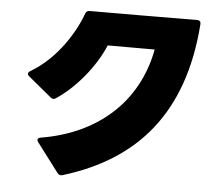

<svg xmlns="http://www.w3.org/2000/svg" viewBox="-56 -826 1112 957"><g transform="rotate(5 500.0 -347.0)"><path d="M290 67C654 -43 877 -292 910 -742C911 -755 905 -762 892 -762C719 -761 500 -760 355 -760C343 -760 337 -755 333 -745C302 -657 219 -514 86 -436C79 -432 75 -427 75 -422C75 -418 78 -413 83 -409L198 -314C203 -310 207 -308 212 -308C216 -308 220 -309 224 -312C317 -372 414 -488 459 -597H694C643 -325 441 -155 166 -110C156 -108 151 -104 151 -97C151 -94 153 -90 156 -86L265 58C272 67 280 70 290 67Z"/></g></svg>

Font: LINE Seed JP_OTF ExtraBold
Style: Regular
Weight: 800
Designer: LY Corporation & Fontrix & Fontworks
Version: Version 1.013